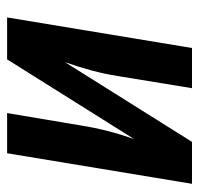

<svg xmlns="http://www.w3.org/2000/svg" viewBox="-30 -530 560 540"><g transform="rotate(-90 250.0 -260.0)"><path d="M3 0 89 -520H202L167 -312Q161 -274 151.5 -237Q142 -200 129 -163L353 -520H471L385 0H272L306 -208Q312 -246 322 -283Q332 -320 345 -357L121 0Z"/></g></svg>

Font: Iosevka
Style: Bold Italic
Weight: 700
Italic angle: -9°
Monospace: yes
Designer: Belleve Invis
Foundry: Belleve Invis
Version: Version 32.5.0; ttfautohint (v1.8.4)